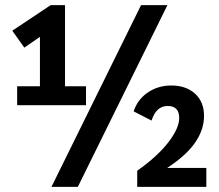

<svg xmlns="http://www.w3.org/2000/svg" viewBox="-20 -730 855 750"><path d="M47 -393H136V-586L75 -544L28 -610L178 -710H234V-393H316V-319H47ZM181 0 531 -710H634L284 0ZM516 -63Q595 -119 637.5 -174Q680 -229 680 -269Q680 -316 635 -316Q590 -316 572 -259L502 -295Q517 -341 557 -368.5Q597 -396 649 -396Q707 -396 742 -364Q777 -332 777 -277Q777 -224 742.5 -173.5Q708 -123 633 -74H786V0H516Z"/></svg>

Font: Livvic SemiBold
Style: Regular
Weight: 600
Designer: Jacques Le Bailly, Baron von Fonthausen
Version: Version 1.001; ttfautohint (v1.8.2)